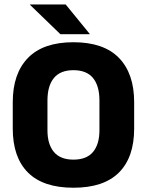

<svg xmlns="http://www.w3.org/2000/svg" viewBox="-20 -847 675 882"><path d="M317.4 15.4Q178.2 15.4 108.4 -54.5Q38.6 -124.4 38.6 -256.1V-377.5Q38.6 -509.4 108.7 -581.2Q178.8 -653 317.4 -653Q456 -653 526.2 -581.2Q596.3 -509.4 596.3 -377.5V-256.1Q596.3 -124.4 526.5 -54.5Q456.7 15.4 317.4 15.4ZM317.4 -113.7Q377.8 -113.7 407.3 -149Q436.8 -184.3 436.8 -248.6V-385.3Q436.8 -452.6 407.3 -488.6Q377.8 -524.6 317.4 -524.6Q257.1 -524.6 227.6 -488.6Q198 -452.6 198 -385.3V-248.6Q198 -184.3 227.6 -149Q257.1 -113.7 317.4 -113.7ZM392.1 -691.3 281.7 -826.5H117.7V-825L257.3 -690H392.1Z"/></svg>

Font: Anek Malayalam Medium
Style: Regular
Weight: 500
Designer: Maithili Shingre (Malayalam) & Yesha Goshar (Latin)
Foundry: Ek Type
Version: Version 1.003